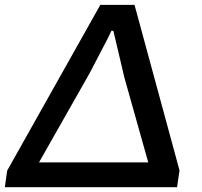

<svg xmlns="http://www.w3.org/2000/svg" viewBox="-43 -778 839 798"><path d="M-13.2 -68.8 374 -757.8H516.1L703.1 -69.8L692.9 0H-22.9ZM573.2 -103 474.1 -455.1Q428.2 -648.9 428.2 -649.9H419.9Q412.1 -630.9 375.5 -562Q338.9 -493.2 329.1 -473.1L119.1 -103Z"/></svg>

Font: Oakes Grotesk
Style: SemiBold Italic
Weight: 600
Designer: Samuel Oakes
Foundry: Samuel Oakes
Version: Version 1.0 | wf-rip DC20170320